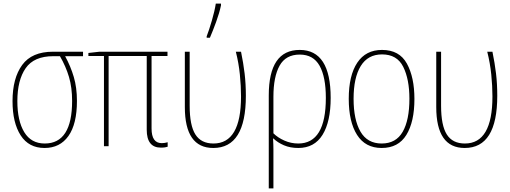

<svg xmlns="http://www.w3.org/2000/svg" viewBox="-20 -817 2852 1073"><path d="M344 -503H444V-528H276Q158 -528 104 -454Q50 -380 50 -252Q50 -131 95.5 -60.5Q141 10 229 10Q315 10 362.5 -57Q410 -124 410 -253Q410 -327 392.5 -386.5Q375 -446 344 -503ZM278 -503H315Q348 -446 365.5 -387Q383 -328 383 -253Q383 -15 230 -15Q154 -15 115.5 -78.5Q77 -142 77 -252Q77 -369 123.5 -436Q170 -503 278 -503Z M827 -99V-504H916V-528H536L474 -521V-504H561V0H587V-504H800V-92Q800 8 879 8Q892 8 902 6.5Q912 5 917 3V-22Q900 -17 884 -17Q827 -17 827 -99Z M1153 -606Q1169 -643 1187.5 -693.5Q1206 -744 1215 -787V-797H1186Q1180 -757 1164 -702Q1148 -647 1135 -614V-606ZM1354 -282Q1354 -348 1347 -406.5Q1340 -465 1327 -528H1298Q1314 -465 1320.5 -400.5Q1327 -336 1327 -278Q1327 -15 1173 -15Q1104 -15 1072 -65.5Q1040 -116 1040 -226V-528H1013V-219Q1013 10 1172 10Q1354 10 1354 -282Z M1801 -270Q1801 -15 1647 -15Q1606 -15 1569 -31.5Q1532 -48 1508 -72V-276Q1508 -388 1542.5 -450Q1577 -512 1655 -512Q1731 -512 1766 -449.5Q1801 -387 1801 -270ZM1655 -538Q1482 -538 1482 -284V236H1508V73Q1508 46 1508 19.5Q1508 -7 1506 -43H1508Q1532 -20 1567 -5Q1602 10 1647 10Q1737 10 1782.5 -63.5Q1828 -137 1828 -270Q1828 -538 1655 -538Z M2115 -538Q2024 -538 1976.5 -466.5Q1929 -395 1929 -265Q1929 -136 1975.5 -63Q2022 10 2113 10Q2206 10 2251 -63Q2296 -136 2296 -264Q2296 -385 2254 -461.5Q2212 -538 2115 -538ZM2115 -513Q2199 -513 2233.5 -443.5Q2268 -374 2268 -265Q2268 -146 2230.5 -80.5Q2193 -15 2113 -15Q2033 -15 1994.5 -81.5Q1956 -148 1956 -265Q1956 -383 1996 -448Q2036 -513 2115 -513Z M2759 -282Q2759 -348 2752 -406.5Q2745 -465 2732 -528H2703Q2719 -465 2725.5 -400.5Q2732 -336 2732 -278Q2732 -15 2578 -15Q2509 -15 2477 -65.5Q2445 -116 2445 -226V-528H2418V-219Q2418 10 2577 10Q2759 10 2759 -282Z"/></svg>

Font: Noto Sans Display SemiCondensed Thin
Style: Regular
Weight: 250
Width: 4
Designer: Monotype Design team
Foundry: Monotype Imaging Inc.
Version: 1.000